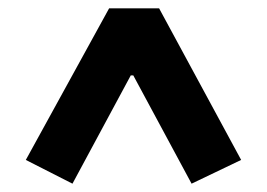

<svg xmlns="http://www.w3.org/2000/svg" viewBox="-20 -718 640 461"><path d="M559 -334 440 -277 300 -537H294L154 -277L42 -334L242 -698H362Z"/></svg>

Font: IBM Plex Sans
Style: Bold
Weight: 700
Designer: Mike Abbink, Paul van der Laan, Pieter van Rosmalen
Foundry: Bold Monday
Version: Version 3.201